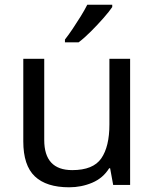

<svg xmlns="http://www.w3.org/2000/svg" viewBox="-20 -786 658 816"><path d="M533 -536V0H461L448 -71H444Q418 -29 372 -9.5Q326 10 274 10Q177 10 128 -36.5Q79 -83 79 -185V-536H168V-191Q168 -63 287 -63Q376 -63 410.5 -113Q445 -163 445 -257V-536ZM457 -756Q445 -738 420 -709.5Q395 -681 366.5 -652.5Q338 -624 314 -606H256V-618Q271 -637 288.5 -663Q306 -689 323 -716.5Q340 -744 351 -766H457Z"/></svg>

Font: Noto Sans Lydian
Style: Regular
Weight: 400
Designer: Monotype Design Team
Foundry: Monotype Imaging Inc.
Version: Version 2.002; ttfautohint (v1.8.4.7-5d5b)